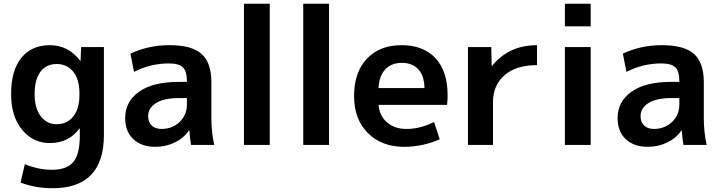

<svg xmlns="http://www.w3.org/2000/svg" viewBox="-20 -770 3833 1020"><path d="M244 -530Q344 -530 406 -447H408L411 -520H532V-53Q532 230 259 230Q169 230 89 200L112 102Q184 132 256 132Q334 132 369 91Q404 50 404 -50V-87H402Q345 -10 244 -10Q156 -10 97.5 -80.5Q39 -151 39 -270Q39 -396 93.5 -463Q148 -530 244 -530ZM164 -270Q164 -195 196.5 -152.5Q229 -110 281 -110Q336 -110 369 -151Q402 -192 402 -265V-275Q402 -348 369 -389Q336 -430 281 -430Q226 -430 195 -389Q164 -348 164 -270Z M880 -530Q999 -530 1051 -483.5Q1103 -437 1103 -333V-140Q1103 -69 1118 0H995Q989 -33 986 -77H984Q956 -36 908.5 -13Q861 10 805 10Q732 10 688.5 -30.5Q645 -71 645 -143Q645 -230 718.5 -282.5Q792 -335 930 -335H973V-338Q973 -391 952 -412Q931 -433 877 -433Q779 -433 692 -388L673 -485Q768 -530 880 -530ZM767 -153Q767 -121 786 -103Q805 -85 838 -85Q895 -85 934 -122Q973 -159 973 -215V-249H930Q851 -249 809 -222.5Q767 -196 767 -153Z M1276 0V-750H1413V0Z M1591 0V-750H1728V0Z M1991 -302H2235Q2234 -367 2202.5 -401.5Q2171 -436 2114 -436Q2059 -436 2026.5 -401Q1994 -366 1991 -302ZM1991 -213Q1996 -154 2036.5 -119.5Q2077 -85 2139 -85Q2213 -85 2286 -122L2316 -30Q2226 10 2126 10Q2008 10 1934.5 -63Q1861 -136 1861 -260Q1861 -386 1929 -458Q1997 -530 2113 -530Q2229 -530 2293.5 -461Q2358 -392 2358 -263Q2358 -238 2355 -213Z M2466 -520H2590L2592 -420H2594Q2683 -530 2833 -530V-424Q2722 -424 2660.5 -370.5Q2599 -317 2599 -227V0H2466Z M2981 -630V-750H3118V-630ZM2981 0V-520H3118V0Z M3496 -530Q3615 -530 3667 -483.5Q3719 -437 3719 -333V-140Q3719 -69 3734 0H3611Q3605 -33 3602 -77H3600Q3572 -36 3524.5 -13Q3477 10 3421 10Q3348 10 3304.5 -30.5Q3261 -71 3261 -143Q3261 -230 3334.5 -282.5Q3408 -335 3546 -335H3589V-338Q3589 -391 3568 -412Q3547 -433 3493 -433Q3395 -433 3308 -388L3289 -485Q3384 -530 3496 -530ZM3383 -153Q3383 -121 3402 -103Q3421 -85 3454 -85Q3511 -85 3550 -122Q3589 -159 3589 -215V-249H3546Q3467 -249 3425 -222.5Q3383 -196 3383 -153Z"/></svg>

Font: Mplus 1p Bold
Style: Bold
Weight: 700
Version: Version 1.061